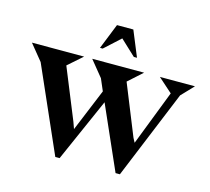

<svg xmlns="http://www.w3.org/2000/svg" viewBox="-101 -801 1031 942"><g transform="rotate(15 414.0 -329.5)"><path d="M329.1 -551.8 380.9 -681.2H463.9L517.1 -551.8H501L422.9 -625L342.8 -551.8ZM65.9 -409.2 0 -490.2H265.1L191.9 -425.8L296.9 -168L309.1 -133.8L397.9 -349.1L372.1 -409.2L306.2 -490.2H569.8L498 -425.8L602.1 -168L613.8 -146L722.2 -425.8L649.9 -490.2H828.1L769 -428.2L584 22H562L419.9 -299.8L277.8 22H255.9Z"/></g></svg>

Font: Bluu Next
Style: Bold
Weight: 700
Designer: Jean-Baptiste Morizot, Igor Stepanchenko (Cyrillic)
Foundry: Igor Stepanchenko
Version: Version 1.005